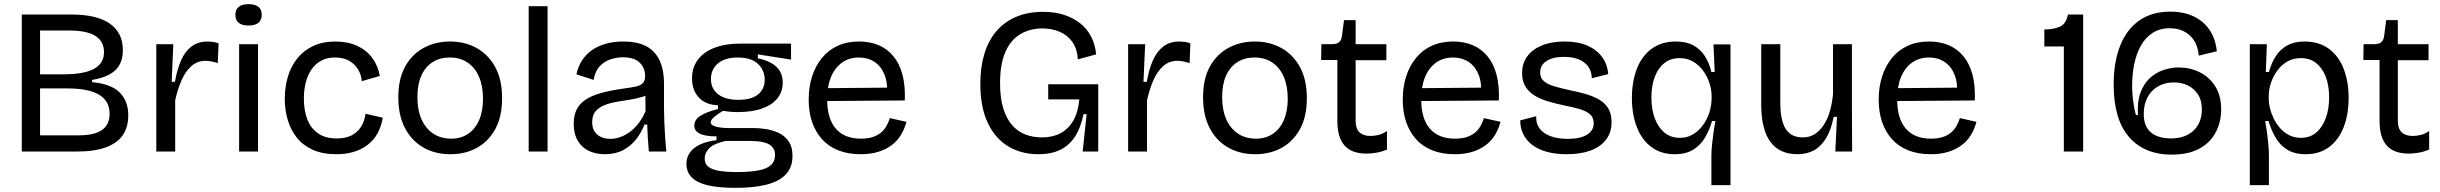

<svg xmlns="http://www.w3.org/2000/svg" viewBox="-20 -730 11756 925"><path d="M85 0V-660H327Q382 -660 427.5 -650Q473 -640 505 -619Q537 -598 554.5 -565.5Q572 -533 572 -487Q572 -449 557 -420Q542 -391 509.5 -372.5Q477 -354 424 -345V-334Q515 -326 556.5 -284.5Q598 -243 598 -174Q598 -118 572 -79.5Q546 -41 491 -20.5Q436 0 351 0ZM173 -78H359Q434 -78 471 -103.5Q508 -129 508 -182Q508 -243 457.5 -273.5Q407 -304 305 -304H173ZM173 -372H287Q385 -372 433 -398.5Q481 -425 481 -478Q481 -531 439.5 -557Q398 -583 314 -583H173Z M733 0V-279V-517H815L807 -336H823Q833 -395 852 -438.5Q871 -482 902.5 -506Q934 -530 980 -530Q991 -530 1004 -528.5Q1017 -527 1033 -521L1029 -426Q1014 -431 999 -434Q984 -437 970 -437Q931 -437 902.5 -412Q874 -387 855 -344Q836 -301 824 -247V0Z M1132 0V-517H1223V0ZM1177 -607Q1146 -607 1130 -620Q1114 -633 1114 -659Q1114 -684 1130 -697Q1146 -710 1177 -710Q1209 -710 1225 -697Q1241 -684 1241 -659Q1241 -633 1225 -620Q1209 -607 1177 -607Z M1601 13Q1534 13 1486.5 -8.5Q1439 -30 1409.5 -67.5Q1380 -105 1366 -153Q1352 -201 1352 -253Q1352 -311 1367 -361Q1382 -411 1412.5 -449Q1443 -487 1489 -508.5Q1535 -530 1596 -530Q1655 -530 1700 -509.5Q1745 -489 1773 -451.5Q1801 -414 1810 -364L1723 -339Q1721 -368 1706 -394Q1691 -420 1663.5 -436.5Q1636 -453 1594 -453Q1556 -453 1528 -438Q1500 -423 1481.5 -396.5Q1463 -370 1453.5 -334Q1444 -298 1444 -255Q1444 -197 1461 -154Q1478 -111 1513 -87Q1548 -63 1602 -63Q1644 -63 1673 -77.5Q1702 -92 1719 -118.5Q1736 -145 1741 -182L1824 -163Q1817 -120 1798.5 -87Q1780 -54 1751 -32Q1722 -10 1684.5 1.5Q1647 13 1601 13Z M2150 13Q2076 13 2019.5 -19.5Q1963 -52 1931 -113Q1899 -174 1899 -261Q1899 -351 1932.5 -410.5Q1966 -470 2022.5 -500Q2079 -530 2148 -530Q2220 -530 2276.5 -498.5Q2333 -467 2366 -406.5Q2399 -346 2399 -257Q2399 -168 2366 -108Q2333 -48 2277 -17.5Q2221 13 2150 13ZM2154 -62Q2201 -62 2235.5 -85.5Q2270 -109 2288.5 -152Q2307 -195 2307 -254Q2307 -315 2288 -359.5Q2269 -404 2233 -428.5Q2197 -453 2146 -453Q2099 -453 2064 -430.5Q2029 -408 2010 -366Q1991 -324 1991 -263Q1991 -169 2035 -115.5Q2079 -62 2154 -62Z M2527 0V-700H2618V0Z M2894 13Q2851 13 2817 -3Q2783 -19 2763.5 -52Q2744 -85 2744 -134Q2744 -172 2757 -200Q2770 -228 2798.5 -248Q2827 -268 2872.5 -281Q2918 -294 2982 -303Q3020 -308 3043 -313Q3066 -318 3077 -329.5Q3088 -341 3088 -364Q3088 -402 3062 -428Q3036 -454 2980 -454Q2951 -454 2921 -444Q2891 -434 2869 -410.5Q2847 -387 2840 -345L2757 -372Q2765 -409 2783.5 -438Q2802 -467 2830.5 -487.5Q2859 -508 2897.5 -519Q2936 -530 2983 -530Q3049 -530 3092 -508Q3135 -486 3157 -440.5Q3179 -395 3179 -324V-210Q3179 -178 3180.5 -141.5Q3182 -105 3184.5 -68.5Q3187 -32 3190 0H3106Q3103 -32 3101 -64.5Q3099 -97 3098 -130H3085Q3070 -92 3045 -59.5Q3020 -27 2982.5 -7Q2945 13 2894 13ZM2921 -61Q2942 -61 2965 -68.5Q2988 -76 3011 -92Q3034 -108 3054 -133Q3074 -158 3090 -194L3089 -292L3116 -287Q3100 -271 3073.5 -263Q3047 -255 3015 -250Q2983 -245 2951 -239.5Q2919 -234 2892.5 -223.5Q2866 -213 2849.5 -194Q2833 -175 2833 -142Q2833 -102 2857.5 -81.5Q2882 -61 2921 -61Z M3524 175Q3441 175 3389 162.5Q3337 150 3312 124Q3287 98 3287 60Q3287 15 3322.5 -15Q3358 -45 3432 -55V-73Q3378 -73 3351.5 -86Q3325 -99 3325 -125Q3325 -152 3352 -170.5Q3379 -189 3439 -205V-223Q3379 -225 3346.5 -260.5Q3314 -296 3314 -353Q3314 -404 3341.5 -441.5Q3369 -479 3421.5 -499.5Q3474 -520 3547 -520H3791V-443L3631 -468V-449Q3690 -437 3720.5 -408Q3751 -379 3751 -332Q3751 -289 3726 -257Q3701 -225 3652.5 -207.5Q3604 -190 3533 -190Q3519 -190 3504 -191Q3489 -192 3463 -196Q3436 -180 3420 -166Q3404 -152 3404 -141Q3404 -130 3419 -123.5Q3434 -117 3455.5 -115Q3477 -113 3496 -113H3614Q3634 -113 3664.5 -109Q3695 -105 3725.5 -92.5Q3756 -80 3777 -52.5Q3798 -25 3798 22Q3798 76 3766 110Q3734 144 3673 159.5Q3612 175 3524 175ZM3525 99Q3592 99 3634 91Q3676 83 3695 64.5Q3714 46 3714 18Q3714 -7 3701 -21.5Q3688 -36 3668 -42Q3648 -48 3628 -49.5Q3608 -51 3593 -51H3476Q3418 -38 3396.5 -15.5Q3375 7 3375 33Q3375 61 3395 75Q3415 89 3449.5 94Q3484 99 3525 99ZM3537 -249Q3600 -249 3632 -275Q3664 -301 3664 -345Q3664 -392 3631.5 -422.5Q3599 -453 3534 -453Q3472 -453 3438.5 -424Q3405 -395 3405 -349Q3405 -319 3420 -296.5Q3435 -274 3464.5 -261.5Q3494 -249 3537 -249Z M4127 13Q4066 13 4019 -5.5Q3972 -24 3940.5 -59Q3909 -94 3892.5 -142Q3876 -190 3876 -250Q3876 -311 3892.5 -362Q3909 -413 3940 -451Q3971 -489 4016 -509.5Q4061 -530 4119 -530Q4170 -530 4211.5 -513Q4253 -496 4283 -460.5Q4313 -425 4327.5 -371.5Q4342 -318 4339 -246L3934 -243V-305L4284 -308L4253 -266Q4258 -329 4241.5 -370Q4225 -411 4193 -432Q4161 -453 4119 -453Q4072 -453 4037.5 -429Q4003 -405 3984 -360Q3965 -315 3965 -251Q3965 -159 4006.5 -110.5Q4048 -62 4128 -62Q4160 -62 4183.5 -69.5Q4207 -77 4223.5 -90.5Q4240 -104 4250.5 -122.5Q4261 -141 4267 -161L4347 -143Q4337 -106 4319 -77.5Q4301 -49 4273.5 -29Q4246 -9 4209.5 2Q4173 13 4127 13Z M4982 13Q4901 13 4838 -24.5Q4775 -62 4739 -137.5Q4703 -213 4703 -327Q4703 -407 4722.5 -471Q4742 -535 4780.5 -580Q4819 -625 4875.5 -649Q4932 -673 5006 -673Q5060 -673 5104.5 -659Q5149 -645 5182.5 -619Q5216 -593 5236 -555Q5256 -517 5261 -468L5173 -444Q5169 -498 5144.5 -530.5Q5120 -563 5082.5 -578Q5045 -593 5003 -593Q4943 -593 4896.5 -566Q4850 -539 4824 -480.5Q4798 -422 4798 -329Q4798 -256 4814 -206Q4830 -156 4857.5 -125.5Q4885 -95 4921.5 -81.5Q4958 -68 4999 -68Q5051 -68 5089 -88Q5127 -108 5150.5 -148.5Q5174 -189 5180 -251H5030V-324H5271V-225V0H5196L5215 -180H5200Q5187 -115 5159.5 -72.5Q5132 -30 5088.5 -8.5Q5045 13 4982 13Z M5415 0V-279V-517H5497L5489 -336H5505Q5515 -395 5534 -438.5Q5553 -482 5584.5 -506Q5616 -530 5662 -530Q5673 -530 5686 -528.5Q5699 -527 5715 -521L5711 -426Q5696 -431 5681 -434Q5666 -437 5652 -437Q5613 -437 5584.5 -412Q5556 -387 5537 -344Q5518 -301 5506 -247V0Z M6027 13Q5953 13 5896.5 -19.5Q5840 -52 5808 -113Q5776 -174 5776 -261Q5776 -351 5809.5 -410.5Q5843 -470 5899.5 -500Q5956 -530 6025 -530Q6097 -530 6153.5 -498.5Q6210 -467 6243 -406.5Q6276 -346 6276 -257Q6276 -168 6243 -108Q6210 -48 6154 -17.5Q6098 13 6027 13ZM6031 -62Q6078 -62 6112.5 -85.5Q6147 -109 6165.5 -152Q6184 -195 6184 -254Q6184 -315 6165 -359.5Q6146 -404 6110 -428.5Q6074 -453 6023 -453Q5976 -453 5941 -430.5Q5906 -408 5887 -366Q5868 -324 5868 -263Q5868 -169 5912 -115.5Q5956 -62 6031 -62Z M6564 10Q6492 10 6457.5 -29Q6423 -68 6423 -148V-441H6345L6346 -517H6394Q6419 -517 6430.5 -526Q6442 -535 6445 -556L6455 -633H6511V-517H6659V-440H6511V-150Q6511 -110 6529.5 -92.5Q6548 -75 6583 -75Q6601 -75 6621.5 -80Q6642 -85 6662 -99V-9Q6634 2 6609 6Q6584 10 6564 10Z M6989 13Q6928 13 6881 -5.5Q6834 -24 6802.5 -59Q6771 -94 6754.5 -142Q6738 -190 6738 -250Q6738 -311 6754.5 -362Q6771 -413 6802 -451Q6833 -489 6878 -509.5Q6923 -530 6981 -530Q7032 -530 7073.5 -513Q7115 -496 7145 -460.5Q7175 -425 7189.5 -371.5Q7204 -318 7201 -246L6796 -243V-305L7146 -308L7115 -266Q7120 -329 7103.5 -370Q7087 -411 7055 -432Q7023 -453 6981 -453Q6934 -453 6899.5 -429Q6865 -405 6846 -360Q6827 -315 6827 -251Q6827 -159 6868.5 -110.5Q6910 -62 6990 -62Q7022 -62 7045.5 -69.5Q7069 -77 7085.5 -90.5Q7102 -104 7112.5 -122.5Q7123 -141 7129 -161L7209 -143Q7199 -106 7181 -77.5Q7163 -49 7135.5 -29Q7108 -9 7071.5 2Q7035 13 6989 13Z M7528 13Q7474 13 7432.5 1.5Q7391 -10 7362.5 -31.5Q7334 -53 7319 -83Q7304 -113 7304 -150L7381 -170Q7379 -136 7397 -111.5Q7415 -87 7450 -74Q7485 -61 7533 -61Q7593 -61 7625.5 -81Q7658 -101 7658 -136Q7658 -164 7640 -179.5Q7622 -195 7590 -204.5Q7558 -214 7516 -222Q7479 -230 7443.5 -240Q7408 -250 7378.5 -266.5Q7349 -283 7331 -310Q7313 -337 7313 -377Q7313 -424 7337.5 -458Q7362 -492 7408 -511Q7454 -530 7518 -530Q7582 -530 7627 -510.5Q7672 -491 7698 -456Q7724 -421 7728 -373L7649 -353Q7648 -387 7631 -410Q7614 -433 7584.5 -444.5Q7555 -456 7515 -456Q7461 -456 7430.5 -436Q7400 -416 7400 -381Q7400 -354 7418.5 -338.5Q7437 -323 7468.5 -314Q7500 -305 7540 -296Q7580 -288 7616 -278Q7652 -268 7681 -252Q7710 -236 7727 -209.5Q7744 -183 7744 -141Q7744 -91 7717 -56.5Q7690 -22 7642 -4.5Q7594 13 7528 13Z M8225 162V22Q8225 -4 8228 -32.5Q8231 -61 8235 -90.5Q8239 -120 8244 -147H8228Q8216 -105 8195 -68.5Q8174 -32 8138.5 -9.5Q8103 13 8048 13Q7982 13 7935.5 -22Q7889 -57 7865.5 -118.5Q7842 -180 7842 -258Q7842 -336 7865.5 -397.5Q7889 -459 7936.5 -494.5Q7984 -530 8054 -530Q8105 -530 8139 -511Q8173 -492 8194 -459Q8215 -426 8225 -383H8241L8235 -516H8317V-261V162ZM8073 -66Q8105 -66 8129.5 -79Q8154 -92 8172.5 -112.5Q8191 -133 8203 -158Q8215 -183 8220.5 -208Q8226 -233 8226 -254V-265Q8226 -298 8215.5 -330Q8205 -362 8185 -389.5Q8165 -417 8136.5 -433.5Q8108 -450 8072 -450Q8029 -450 7999 -426.5Q7969 -403 7952.5 -360.5Q7936 -318 7936 -260Q7936 -204 7952 -160.5Q7968 -117 7998.5 -91.5Q8029 -66 8073 -66Z M8640 13Q8553 13 8509 -47Q8465 -107 8465 -227V-517H8557V-235Q8557 -150 8583 -109Q8609 -68 8665 -68Q8697 -68 8721.5 -83Q8746 -98 8765 -126Q8784 -154 8795.5 -193Q8807 -232 8811 -278V-517H8902V-217L8903 0H8822L8830 -167H8814Q8802 -105 8778 -65Q8754 -25 8719.5 -6Q8685 13 8640 13Z M9282 13Q9221 13 9174 -5.5Q9127 -24 9095.5 -59Q9064 -94 9047.5 -142Q9031 -190 9031 -250Q9031 -311 9047.5 -362Q9064 -413 9095 -451Q9126 -489 9171 -509.5Q9216 -530 9274 -530Q9325 -530 9366.5 -513Q9408 -496 9438 -460.5Q9468 -425 9482.5 -371.5Q9497 -318 9494 -246L9089 -243V-305L9439 -308L9408 -266Q9413 -329 9396.5 -370Q9380 -411 9348 -432Q9316 -453 9274 -453Q9227 -453 9192.5 -429Q9158 -405 9139 -360Q9120 -315 9120 -251Q9120 -159 9161.5 -110.5Q9203 -62 9283 -62Q9315 -62 9338.5 -69.5Q9362 -77 9378.5 -90.5Q9395 -104 9405.5 -122.5Q9416 -141 9422 -161L9502 -143Q9492 -106 9474 -77.5Q9456 -49 9428.5 -29Q9401 -9 9364.5 2Q9328 13 9282 13Z M9923 0V-506H9829V-588Q9873 -588 9903.5 -601.5Q9934 -615 9943 -660H10016V0Z M10443 15Q10311 15 10237 -70Q10163 -155 10163 -323Q10163 -430 10194 -509Q10225 -588 10286 -631Q10347 -674 10436 -674Q10482 -674 10520.5 -662Q10559 -650 10588.5 -626Q10618 -602 10636.5 -566.5Q10655 -531 10660 -483L10573 -462Q10569 -508 10549 -537Q10529 -566 10499.5 -580Q10470 -594 10434 -594Q10385 -594 10350 -571Q10315 -548 10293.5 -509Q10272 -470 10262 -420.5Q10252 -371 10252 -316Q10252 -283 10256.5 -246Q10261 -209 10270 -176H10280Q10276 -238 10291.5 -281.5Q10307 -325 10335.5 -352Q10364 -379 10401 -392Q10438 -405 10477 -405Q10531 -405 10577.5 -382Q10624 -359 10652.5 -314Q10681 -269 10681 -202Q10681 -159 10667 -120Q10653 -81 10624.5 -50.5Q10596 -20 10551 -2.5Q10506 15 10443 15ZM10436 -63Q10478 -63 10507 -75Q10536 -87 10554 -107Q10572 -127 10580 -151.5Q10588 -176 10588 -202Q10588 -247 10568.5 -276Q10549 -305 10519 -319Q10489 -333 10454 -333Q10410 -333 10377 -314Q10344 -295 10326 -261Q10308 -227 10308 -182Q10308 -146 10319 -123Q10330 -100 10349 -87Q10368 -74 10390.5 -68.5Q10413 -63 10436 -63Z M10819 162V-259V-517H10901L10896 -383H10911Q10923 -427 10944.5 -460Q10966 -493 11000 -511.5Q11034 -530 11082 -530Q11153 -530 11200.5 -494.5Q11248 -459 11271.5 -397.5Q11295 -336 11295 -258Q11295 -180 11271.5 -118.5Q11248 -57 11201.5 -22Q11155 13 11088 13Q11034 13 10998.5 -9.5Q10963 -32 10942 -69Q10921 -106 10909 -147H10893Q10898 -119 10902 -90Q10906 -61 10908.5 -32.5Q10911 -4 10911 22V162ZM11065 -66Q11109 -66 11139 -91.5Q11169 -117 11185 -161Q11201 -205 11201 -260Q11201 -319 11184.5 -361Q11168 -403 11138 -426.5Q11108 -450 11065 -450Q11028 -450 10999.5 -433.5Q10971 -417 10951 -389.5Q10931 -362 10920.5 -330Q10910 -298 10910 -265V-253Q10910 -233 10916 -208.5Q10922 -184 10934 -159Q10946 -134 10964.5 -113Q10983 -92 11008 -79Q11033 -66 11065 -66Z M11585 10Q11513 10 11478.5 -29Q11444 -68 11444 -148V-441H11366L11367 -517H11415Q11440 -517 11451.5 -526Q11463 -535 11466 -556L11476 -633H11532V-517H11680V-440H11532V-150Q11532 -110 11550.5 -92.5Q11569 -75 11604 -75Q11622 -75 11642.5 -80Q11663 -85 11683 -99V-9Q11655 2 11630 6Q11605 10 11585 10Z"/></svg>

Font: Bricolage Grotesque 16pt
Style: Regular
Weight: 400
Version: Version 1.001;gftools[0.9.33.dev8+g029e19f]